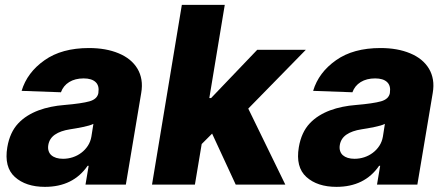

<svg xmlns="http://www.w3.org/2000/svg" viewBox="-20 -747 1805 777"><path d="M9.6 -151.3Q19.9 -211.6 53.6 -247.5Q70.3 -265.3 91.3 -278.4Q112.2 -291.5 136.2 -300.4Q160.2 -309.3 186.4 -314.6Q212.7 -320 240.4 -322.1Q311.1 -328.1 342.3 -337Q373.6 -345.9 378.2 -370.7V-372.5Q382.5 -400.2 366.7 -415Q350.9 -429.7 318.5 -429.7Q284.1 -429.7 260.1 -415Q236.2 -400.2 226.6 -373.6L67.5 -379.3Q89.8 -453.8 160.2 -503.2Q229.8 -552.6 340.2 -552.6Q409.1 -552.6 460.2 -531.2Q485.8 -520.6 505 -505Q524.1 -489.3 536.2 -469.1Q548.3 -448.9 552.4 -424.2Q556.5 -399.5 551.5 -370.7L489.3 0H326L338.8 -76H334.5Q275.9 9.2 161.9 9.2Q84.5 9.2 40.1 -30.9Q-3.9 -70.7 9.6 -151.3ZM235.1 -104.4Q255.3 -104.4 274.3 -110.6Q293.3 -116.8 308.9 -128.6Q324.6 -140.3 335.4 -156.8Q346.2 -173.3 349.8 -193.9L358 -245.7Q350.1 -241.8 339.5 -238.8Q328.8 -235.8 315.3 -233Q301.5 -230.1 288.5 -227.8Q275.6 -225.5 263.5 -223.7Q224.8 -217.7 202.2 -202.1Q179.7 -186.4 175.4 -159.8Q173.3 -146.7 176.7 -136.2Q180 -125.7 187.9 -118.8Q195.7 -111.9 207.7 -108.1Q219.8 -104.4 235.1 -104.4Z M715.9 -727.3H889.6L827.1 -350.1H834.2L1021 -545.5H1217.7L984.7 -307.5L1134.6 0H933.9L838.4 -206.3L796.2 -164.1L768.8 0H595.2Z M1189.3 -151.3Q1199.6 -211.6 1233.3 -247.5Q1250 -265.3 1271 -278.4Q1291.9 -291.5 1315.9 -300.4Q1339.8 -309.3 1366.1 -314.6Q1392.4 -320 1420.1 -322.1Q1490.8 -328.1 1522 -337Q1553.3 -345.9 1557.9 -370.7V-372.5Q1562.1 -400.2 1546.3 -415Q1530.5 -429.7 1498.2 -429.7Q1463.8 -429.7 1439.8 -415Q1415.8 -400.2 1406.2 -373.6L1247.2 -379.3Q1269.5 -453.8 1339.8 -503.2Q1409.4 -552.6 1519.9 -552.6Q1588.8 -552.6 1639.9 -531.2Q1665.5 -520.6 1684.7 -505Q1703.8 -489.3 1715.9 -469.1Q1728 -448.9 1732.1 -424.2Q1736.2 -399.5 1731.2 -370.7L1669 0H1505.7L1518.5 -76H1514.2Q1455.6 9.2 1341.6 9.2Q1264.2 9.2 1219.8 -30.9Q1175.8 -70.7 1189.3 -151.3ZM1414.8 -104.4Q1435 -104.4 1454 -110.6Q1473 -116.8 1488.6 -128.6Q1504.3 -140.3 1515.1 -156.8Q1525.9 -173.3 1529.5 -193.9L1537.6 -245.7Q1529.8 -241.8 1519.2 -238.8Q1508.5 -235.8 1495 -233Q1481.2 -230.1 1468.2 -227.8Q1455.3 -225.5 1443.2 -223.7Q1404.5 -217.7 1381.9 -202.1Q1359.4 -186.4 1355.1 -159.8Q1353 -146.7 1356.4 -136.2Q1359.7 -125.7 1367.5 -118.8Q1375.4 -111.9 1387.4 -108.1Q1399.5 -104.4 1414.8 -104.4Z"/></svg>

Font: Inter P Extra Bold
Style: Italic
Weight: 800
Italic angle: 9.39999°
Designer: Rasmus Andersson
Foundry: rsms
Version: Version 3.018;git-588b23468